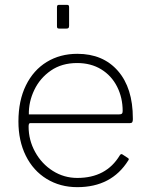

<svg xmlns="http://www.w3.org/2000/svg" viewBox="-20 -762 617 792"><path d="M299 -28Q418 -28 474 -121Q479 -129 485 -125L508 -110Q514 -106 509 -100Q440 10 299 10Q228 10 172.5 -24Q117 -58 86.5 -119.5Q56 -181 56 -261Q56 -347 87 -410Q118 -473 173 -506.5Q228 -540 299 -540Q405 -540 466.5 -469.5Q528 -399 528 -274V-269Q528 -262 525.5 -258Q523 -254 515 -254H104Q98 -254 98 -240Q98 -184 125 -135Q152 -86 198 -57Q244 -28 299 -28ZM469 -290Q479 -290 482.5 -293Q486 -296 486 -304Q486 -359 463 -404.5Q440 -450 397.5 -476Q355 -502 298 -502Q235 -502 190 -471Q145 -440 121.5 -391Q98 -342 99 -290ZM265 -656Q265 -649 262.5 -646.5Q260 -644 253 -644H226Q219 -644 217 -646Q215 -648 215 -654V-732Q215 -738 217 -740Q219 -742 224 -742H256Q261 -742 263 -740Q265 -738 265 -732Z"/></svg>

Font: Libre Franklin Thin
Style: Regular
Weight: 250
Designer: Pablo Impallari, Rodrigo Fuenzalida
Foundry: Impallari Type
Version: Version 1.002; ttfautohint (v1.5)